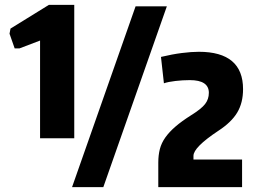

<svg xmlns="http://www.w3.org/2000/svg" viewBox="-20 -766 1052 786"><path d="M628 -100Q628 -131 634.5 -156Q641 -181 657 -203.5Q673 -226 698.5 -248Q724 -270 762 -294Q804 -320 819.5 -340Q835 -360 835 -386Q835 -438 757 -438Q728 -438 698 -434.5Q668 -431 651 -425L639 -533Q685 -544 724.5 -549Q764 -554 794 -554Q975 -554 975 -401Q975 -345 951 -305Q927 -265 873 -230Q772 -163 772 -128V-113H971V0H628ZM535 -740H663L403 0H275ZM144 -600 60 -568H40L19 -628L23 -649L180 -746H284V-200H144Z"/></svg>

Font: Encode Sans Compressed
Style: ExtraBold
Weight: 800
Designer: Pablo Impallari, Andres Torresi
Foundry: Pablo Impallari, Andres Torresi
Version: Version 1.000; ttfautohint (v1.00) -l 8 -r 50 -G 200 -x 14 -